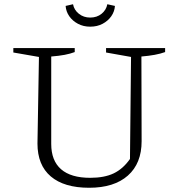

<svg xmlns="http://www.w3.org/2000/svg" viewBox="-20 -878 825 907"><path d="M401 9Q283 9 220 -44.5Q157 -98 157 -200L164 -609L43 -630V-651H333V-632Q312 -624 285.5 -619Q259 -614 222 -611V-198Q222 -119 268.5 -78.5Q315 -38 406 -38Q473 -38 517 -59Q561 -80 594 -127L599 -609L481 -630V-651H760V-632Q738 -624 710.5 -619Q683 -614 648 -611L649 -211Q649 -106 584 -48.5Q519 9 401 9ZM406 -752Q374 -752 348.5 -765.5Q323 -779 307.5 -801Q292 -823 290 -850L325 -858Q330 -831 352.5 -813Q375 -795 406 -795Q438 -795 460 -813Q482 -831 487 -858L523 -850Q521 -823 505.5 -801Q490 -779 464.5 -765.5Q439 -752 406 -752Z"/></svg>

Font: Piazzolla Thin ExtraLight
Style: Regular
Weight: 250
Version: Version 2.005